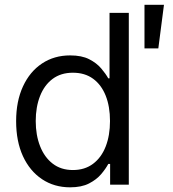

<svg xmlns="http://www.w3.org/2000/svg" viewBox="-20 -782 734 813"><path d="M276.9 11.2Q209.5 11.2 157.7 -23.4Q106 -58.1 77.1 -120.8Q48.3 -183.6 48.3 -269Q48.3 -353.5 77.4 -416.3Q106.4 -479 158 -513.2Q209.5 -547.4 276.9 -547.4Q326.2 -547.4 357.7 -531.2Q389.2 -515.1 408.4 -492.4Q427.7 -469.7 438.5 -450.2H443.8V-727.5H525.4V0H446.3V-87.9H438.5Q427.7 -67.4 408.2 -44.4Q388.7 -21.5 356.9 -5.1Q325.2 11.2 276.9 11.2ZM288.6 -62Q338.9 -62 374 -88.4Q409.2 -114.7 427.5 -161.6Q445.8 -208.5 445.8 -269.5Q445.8 -331.1 427.5 -377Q409.2 -422.9 374.3 -448.5Q339.4 -474.1 288.6 -474.1Q237.8 -474.1 202.6 -447.8Q167.5 -421.4 149.4 -375Q131.3 -328.6 131.3 -269.5Q131.3 -210 149.7 -163.1Q168 -116.2 203.1 -89.1Q238.3 -62 288.6 -62ZM591.8 -577.1V-761.7H674.3L650.4 -577.1Z"/></svg>

Font: V-Inter
Style: Regular-375
Weight: 375
Designer: Rasmus Andersson
Foundry: rsms
Version: Version 4.000;git-4146feb